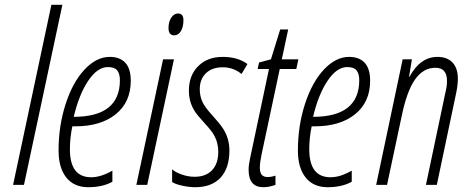

<svg xmlns="http://www.w3.org/2000/svg" viewBox="-20 -780 1954 810"><path d="M35.2 0 196.8 -759.8H243.2L81.1 0Z M454.1 -13.2Q412.6 9.8 352.5 9.8Q292.5 9.8 259.8 -31Q227.1 -71.8 227.1 -145Q227.1 -249.5 257.1 -341.8Q287.1 -434.1 337.2 -487.1Q387.2 -540 442.9 -540Q485.8 -540 508.8 -515.1Q531.7 -490.2 531.7 -439.5Q531.7 -349.1 468.3 -298.1Q404.8 -247.1 298.8 -247.1Q294.9 -247.1 291 -247.1H285.2Q274.9 -198.7 274.9 -149.9Q274.9 -32.2 364.7 -32.2Q405.8 -32.2 454.1 -60.1ZM435.1 -497.1Q391.1 -497.1 352.3 -439.5Q313.5 -381.8 291 -287.1Q485.8 -287.1 485.8 -441.9Q485.8 -469.2 474.4 -483.2Q462.9 -497.1 435.1 -497.1Z M690.9 -662.1Q690.9 -687.5 702.4 -705.3Q713.9 -723.1 731 -723.1Q753.9 -723.1 753.9 -695.1Q753.9 -667 743.2 -648.9Q732.4 -630.9 714.8 -630.9Q690.9 -630.9 690.9 -662.1ZM555.2 0 668 -529.8H713.9L601.1 0Z M999 -467.8Q964.8 -496.1 919.7 -496.1Q874.5 -496.1 848.6 -470.9Q822.8 -445.8 822.8 -403.8Q822.8 -375 833.5 -351.3Q844.2 -327.6 876 -293Q907.7 -258.3 920.4 -238.3Q947.8 -196.8 947.8 -145Q947.8 -70.8 910.4 -30.5Q873 9.8 803.7 9.8Q777.8 9.8 748 3.2Q718.3 -3.4 706.1 -12.2V-65.9Q717.8 -54.2 745.6 -44.2Q773.4 -34.2 800.8 -34.2Q848.1 -34.2 874.5 -61.8Q900.9 -89.4 900.9 -140.1Q900.9 -179.2 881.3 -212.4Q874 -226.6 842.5 -261Q811 -295.4 800.8 -312Q776.9 -349.6 776.9 -397.9Q776.9 -461.4 815.9 -500.7Q855 -540 919.2 -540Q983.4 -540 1023.9 -509.8Z M1090.8 9.8Q1028.8 9.8 1028.8 -64Q1028.8 -84 1035.2 -112.8L1114.7 -488.8H1066.9L1072.8 -516.1L1123 -529.8L1162.1 -655.8H1195.8L1168.9 -529.8H1238.8L1230 -488.8H1160.2L1083 -126Q1076.2 -93.3 1076.2 -72.8Q1076.2 -52.2 1084.2 -42.7Q1092.3 -33.2 1108.9 -33.2Q1125.5 -33.2 1142.1 -39.1V0Q1114.3 9.8 1090.8 9.8Z M1463.9 -13.2Q1422.4 9.8 1362.3 9.8Q1302.2 9.8 1269.5 -31Q1236.8 -71.8 1236.8 -145Q1236.8 -249.5 1266.8 -341.8Q1296.9 -434.1 1346.9 -487.1Q1397 -540 1452.6 -540Q1495.6 -540 1518.6 -515.1Q1541.5 -490.2 1541.5 -439.5Q1541.5 -349.1 1478 -298.1Q1414.6 -247.1 1308.6 -247.1Q1304.7 -247.1 1300.8 -247.1H1294.9Q1284.7 -198.7 1284.7 -149.9Q1284.7 -32.2 1374.5 -32.2Q1415.5 -32.2 1463.9 -60.1ZM1444.8 -497.1Q1400.9 -497.1 1362.1 -439.5Q1323.2 -381.8 1300.8 -287.1Q1495.6 -287.1 1495.6 -441.9Q1495.6 -469.2 1484.1 -483.2Q1472.7 -497.1 1444.8 -497.1Z M1865.7 -439Q1865.7 -494.1 1816.9 -494.1Q1765.6 -494.1 1731 -444.8Q1696.3 -395.5 1674.8 -291L1612.8 0H1566.9L1678.7 -529.8H1717.8L1705.6 -456.1H1707.5Q1752.9 -540 1825.7 -540Q1866.7 -540 1889.2 -516.1Q1911.6 -492.2 1911.6 -448.2Q1911.6 -421.9 1904.8 -389.2L1822.8 0H1776.9L1860.8 -397.9Q1865.7 -417 1865.7 -439Z"/></svg>

Font: Open Sans Hebrew Condensed Light
Style: Italic
Weight: 300
Width: 3
Italic angle: -12°
Foundry: Ascender Corporation, Yanek Iontef
Version: Version 2.001;PS 002.001;hotconv 1.0.70;makeotf.lib2.5.58329